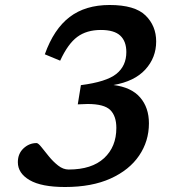

<svg xmlns="http://www.w3.org/2000/svg" viewBox="-20 -738 715 769"><path d="M255 -59Q347.5 -59 396.8 -104.5Q446 -150 446 -225.5Q446 -273.5 421.5 -297.5Q397 -321.5 331 -321.5L291.5 -320L304 -397Q406 -410 446 -442Q486 -474 486 -529.5Q486 -572.5 461.8 -595.2Q437.5 -618 384 -618Q327 -618 289.5 -590.2Q252 -562.5 221 -495L159.5 -520.5Q195.5 -621.5 258.8 -669.8Q322 -718 419 -718Q520 -718 562.8 -676.2Q605.5 -634.5 605.5 -572Q605.5 -507 562 -459.5Q518.5 -412 434.5 -397.5Q506 -388.5 541.2 -347.8Q576.5 -307 576.5 -244Q576.5 -172.5 537.2 -114.8Q498 -57 423 -23Q348 11 240.5 11Q146 11 98.8 -16.5Q51.5 -44 51.5 -88.5Q51.5 -122.5 74.2 -143.8Q97 -165 126.5 -165Q133 -165 145.8 -149Q158.5 -133 175.5 -112Q192.5 -91 212.8 -75Q233 -59 255 -59Z"/></svg>

Font: Newsreader 6pt Medium
Style: Italic
Weight: 500
Italic angle: -17°
Designer: Hugues Gentile
Foundry: Production Type
Version: Version 1.003; ttfautohint (v1.8.3)